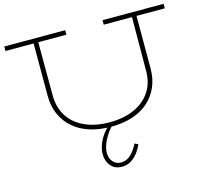

<svg xmlns="http://www.w3.org/2000/svg" viewBox="-132 -837 1369 1278"><g transform="rotate(-15 552.5 -198.0)"><path d="M553 14Q471 14 405.5 -7.5Q340 -29 294 -69.5Q248 -110 223 -166.5Q198 -223 198 -295V-669H230L231 -285Q232 -201 272 -141Q312 -81 384.5 -49Q457 -17 553 -17Q649 -17 721 -49Q793 -81 833.5 -141Q874 -201 874 -284L876 -669H907V-295Q907 -223 882.5 -166.5Q858 -110 812 -69Q766 -28 700.5 -7Q635 14 553 14ZM4 -655V-686H424V-655ZM681 -655V-686H1102V-655ZM555 290Q506 290 478.5 257Q451 224 451 177Q451 149 461.5 117Q472 85 493.5 53.5Q515 22 545 -3L568 2Q543 25 523 55.5Q503 86 491.5 117Q480 148 480 175Q480 212 501 236.5Q522 261 556 261Q595 261 624 233Q653 205 674 162L698 173Q674 228 637.5 259Q601 290 555 290Z"/></g></svg>

Font: BioRhyme SemiExpanded ExtraLight
Style: Regular
Weight: 250
Width: 6
Designer: Aoife Mooney
Foundry: Aoife Mooney Type
Version: Version 1.600;gftools[0.9.33]